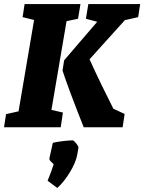

<svg xmlns="http://www.w3.org/2000/svg" viewBox="-39 -631 715 952"><path d="M216 -86 273 -73 262 0H-19L-9 -65L53 -79L130 -532L73 -546L83 -611H360L348 -538L291 -526ZM580 -531 405 -337Q433 -275 465.5 -208Q498 -141 523 -92L579 -66L569 0H376Q300 -192 271 -281L279 -332L443 -523L387 -538L399 -611H656L646 -546ZM197 265Q218 215 227 183Q226 182 215 171.5Q204 161 206 154L223 77Q245 72 274 68.5Q303 65 321 65Q327 65 339 80Q351 95 350 101L344 136Q337 175 307 224Q277 273 245 301Z"/></svg>

Font: Grenze ExtraBold
Style: Italic
Weight: 800
Italic angle: -10°
Designer: Renata Polastri
Foundry: Omnibus-Type
Version: Version 1.002; ttfautohint (v1.8)